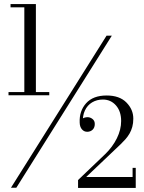

<svg xmlns="http://www.w3.org/2000/svg" viewBox="-20 -826 710 947"><path d="M34 100 505.5 -650H531.5L60.5 100ZM22 -356V-372H223V-356ZM365 101V62L499 -66Q535.5 -101.5 556.5 -144Q577.5 -186.5 577.5 -229Q577.5 -277 552 -306Q526.5 -335 487.5 -335Q457.5 -335 434.2 -321Q411 -307 399 -281.5Q387 -256 388.5 -221.5H373.5Q373.5 -232 385.2 -240Q397 -248 412 -248Q425 -248 436.2 -239.2Q447.5 -230.5 447.5 -214.5Q447.5 -196.5 436.8 -186.2Q426 -176 410 -176Q394.5 -176 384 -188.2Q373.5 -200.5 373 -221.5Q370.5 -278.5 404.8 -316.8Q439 -355 506 -355Q569.5 -355 603.5 -320.5Q637.5 -286 637.5 -241Q637.5 -218.5 632.5 -200.2Q627.5 -182 618.8 -167Q610 -152 599 -139.5Q588 -127 575.5 -115L405 47H634V2H649.5V101ZM100 -360.5V-790H32V-806H157V-360.5Z"/></svg>

Font: Bodoni Moda 9pt
Style: Regular
Weight: 400
Designer: Owen Earl
Foundry: indestructible type
Version: Version 2.005